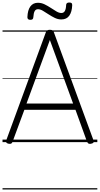

<svg xmlns="http://www.w3.org/2000/svg" viewBox="-20 -1126 791 1521"><path d="M50 13Q34 10 30 3Q26 -4 30 -16L342 -867Q346 -880 353.5 -885Q361 -890 375 -890Q390 -890 397 -885Q404 -880 408 -867L720 -16Q725 -4 720.5 3Q716 10 700 13Q686 15 679.5 10.5Q673 6 667 -10L578 -256H173L82 -10Q77 6 70.5 10.5Q64 15 50 13ZM190 -306H559L375 -809ZM220 -969Q197 -969 197 -990Q199 -1046 220.5 -1075Q242 -1104 280 -1104Q308 -1104 333.5 -1091.5Q359 -1079 382.5 -1063.5Q406 -1048 427 -1035.5Q448 -1023 466 -1023Q485 -1023 494 -1039.5Q503 -1056 504 -1088Q506 -1106 528 -1106Q542 -1106 547 -1101.5Q552 -1097 552 -1085Q550 -1032 529 -1002Q508 -972 466 -972Q439 -972 413.5 -984.5Q388 -997 364.5 -1012.5Q341 -1028 320 -1040.5Q299 -1053 281 -1053Q263 -1053 254.5 -1037.5Q246 -1022 244 -989Q243 -978 237.5 -973.5Q232 -969 220 -969ZM0 365H751V375H0ZM0 -20H751V0H0ZM0 -505H751V-500H0ZM0 -885H751V-875H0Z"/></svg>

Font: Playwrite GB S Guides
Style: Regular
Weight: 400
Designer: Veronika Burian, José Scaglione
Foundry: TypeTogether
Version: Version 1.003